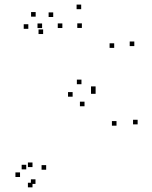

<svg xmlns="http://www.w3.org/2000/svg" viewBox="-20 -779 660 836"><path d="M579.3 -237.5V-257.5H559.3V-237.5ZM396.3 -382.8V-402.8H376.3V-382.8ZM396.3 -370.5V-390.5H376.3V-370.5ZM564.8 -578.3V-598.3H544.8V-578.3ZM333.5 -739V-759H313.5V-739ZM135.3 -706.5V-726.5H115.3V-706.5ZM103.3 -653.5V-673.5H83.3V-653.5ZM167.8 -630.8V-650.8H147.8V-630.8ZM336.5 -657.3V-677.3H316.5V-657.3ZM477.2 -570.5V-590.5H457.2V-570.5ZM334.7 -412.3V-432.3H314.7V-412.3ZM296.2 -358V-378H276.2V-358ZM348 -316.3V-336.3H328V-316.3ZM487.3 -231.8V-251.8H467.3V-231.8ZM121.5 -51.5V-71.5H101.5V-51.5ZM67.2 -8.3V-28.3H47.2V-8.3ZM121.5 36.7V16.7H101.5V36.7ZM181 -40V-60H161V-40ZM251.5 -657V-677H231.5V-657ZM211.7 -705V-725H191.7V-705ZM163.3 -656.8V-676.8H143.3V-656.8ZM94.3 -41.5V-61.5H74.3V-41.5ZM134.5 21.8V1.8H114.5V21.8Z"/></svg>

Font: Monaspace Radon Dots Var
Style: Regular
Weight: 400
Designer: Riley Cran and the Lettermatic Team
Version: Version 1.100 (Monaspace Radon Dots)